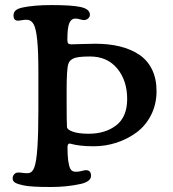

<svg xmlns="http://www.w3.org/2000/svg" viewBox="-20 -729 682 757"><path d="M131.3 -294.4V-445.8Q131.3 -526.4 126.7 -571.3Q122.1 -616.2 113 -632.8Q104 -649.4 88.4 -650.9Q79.1 -651.9 66.2 -649.4Q53.2 -647 49.3 -647.5Q33.2 -648.9 33.2 -667Q33.2 -680.2 41.3 -687.5Q49.3 -694.8 67.9 -699.2Q113.8 -709 183.1 -709Q260.3 -709 293.9 -702.1Q334.5 -694.8 334.5 -670.4Q334.5 -663.1 328.1 -656.7Q321.8 -650.4 312 -649.9Q306.6 -649.4 295.4 -652.8Q284.2 -656.2 275.4 -655.8Q260.7 -655.3 253.2 -637.7Q245.6 -620.1 245.6 -571.3Q245.6 -561.5 249 -557.9Q252.4 -554.2 260.7 -554.2Q271 -554.2 303.2 -555.4Q335.4 -556.6 355.5 -556.6Q408.7 -556.6 451.9 -546.1Q495.1 -535.6 528.1 -513.9Q561 -492.2 579.1 -455.6Q597.2 -418.9 597.2 -370.1Q597.2 -317.9 575.7 -275.6Q554.2 -233.4 518.6 -207Q482.9 -180.7 439.5 -166.5Q396 -152.3 349.6 -152.3Q318.4 -152.3 296.9 -155Q275.4 -157.7 266.1 -160.4Q256.8 -163.1 254.9 -163.1Q246.1 -163.1 246.1 -148.9Q246.1 -86.4 256.8 -64.5Q263.2 -51.8 277.8 -51.8Q288.6 -51.3 301.8 -54.9Q314.9 -58.6 321.3 -58.1Q338.9 -56.6 338.9 -36.1Q338.9 -13.2 298.8 -3.9Q243.7 8.3 181.2 8.3Q100.6 8.3 73.2 2Q51.3 -2.4 40.5 -8.3Q29.8 -14.2 29.8 -26.4Q29.8 -34.2 35.4 -41.3Q41 -48.3 50.8 -48.8Q55.7 -49.3 69.3 -47.4Q83 -45.4 92.8 -46.4Q108.9 -49.3 115.7 -70.3Q131.3 -110.4 131.3 -294.4ZM329.6 -201.7Q395.5 -201.7 438.5 -235.1Q481.4 -268.6 481.4 -338.4Q481.4 -411.6 442.1 -459Q402.8 -506.3 335 -506.3Q309.1 -506.3 292.2 -504.2Q275.4 -502 266.8 -497.1Q258.3 -492.2 255.1 -488Q252 -483.9 249.5 -477.1Q242.7 -457.5 242.7 -374V-335.9Q242.7 -247.1 244.1 -228Q245.1 -217.3 268.1 -209.5Q291 -201.7 329.6 -201.7Z"/></svg>

Font: Cooper* Medium
Style: Regular
Weight: 500
Designer: Owen Earl
Foundry: indestructible type*
Version: Version 0.001